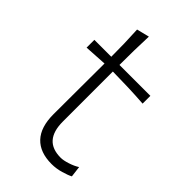

<svg xmlns="http://www.w3.org/2000/svg" viewBox="-214 -760 843 843"><g transform="rotate(45 207.0 -339.0)"><path d="M280.8 10.3Q310.1 10.3 339.1 1.7Q368.2 -6.8 382.3 -14.6L376 -65.9Q356.9 -53.7 331.5 -45.7Q306.2 -37.6 289.6 -37.6Q236.3 -37.6 210.2 -67.4Q184.1 -97.2 184.1 -156.7V-467.3Q231 -466.8 279.8 -465.1Q328.6 -463.4 376 -460V-508.3H184.1Q184.1 -557.6 184.8 -597.2Q185.5 -636.7 187.5 -687.5L128.9 -672.9Q131.3 -630.4 132.3 -591.1Q133.3 -551.8 133.3 -508.3H28.3V-460L133.3 -466.3Q133.3 -407.2 132.8 -324.5Q132.3 -241.7 132.3 -150.4Q132.3 -70.3 170.4 -30Q208.5 10.3 280.8 10.3Z"/></g></svg>

Font: Pinar FD VF
Style: Regular
Weight: 300
Designer: Amin Abedi
Version: Version 2.000